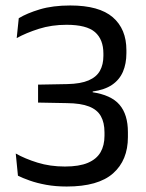

<svg xmlns="http://www.w3.org/2000/svg" viewBox="-20 -670 532 701"><path d="M223.5 11Q183 11 148.8 4.8Q114.5 -1.5 88.5 -10.8Q62.5 -20 45.5 -28.5L37.5 -109.5Q71 -90.5 117 -76.2Q163 -62 217 -62Q269 -62 300.8 -75.5Q332.5 -89 347 -114Q361.5 -139 361.5 -174.5V-186.5Q361.5 -222.5 348.2 -246Q335 -269.5 305 -281.2Q275 -293 224.5 -293.5L119 -295.5V-361L226 -363Q274.5 -364 303.5 -376.5Q332.5 -389 345 -411.8Q357.5 -434.5 357.5 -466V-474.5Q357.5 -526 326.8 -552.8Q296 -579.5 223 -579.5Q168.5 -579.5 122 -564.8Q75.5 -550 41 -531L48.5 -603.5Q78 -621.5 125.2 -635.8Q172.5 -650 236.5 -650Q342 -650 391.8 -607Q441.5 -564 441.5 -487V-476Q441.5 -437.5 428.8 -408Q416 -378.5 389 -360.2Q362 -342 318.5 -336L318 -324.5L316 -333.5Q385.5 -323.5 416.2 -287.8Q447 -252 447 -187.5V-169.5Q447 -85 392.8 -37Q338.5 11 223.5 11Z"/></svg>

Font: Anek Devanagari Medium
Style: Regular
Weight: 400
Version: Version 1.003